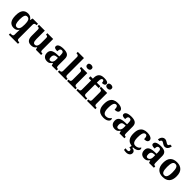

<svg xmlns="http://www.w3.org/2000/svg" viewBox="529 -2859 5187 5187"><g transform="rotate(45 3123.0 -265.0)"><path d="M286 229V176H314.9Q337.3 176 355.5 171.8Q373.8 167.7 384.8 154.2Q395.8 140.8 395.8 113.8V49.3Q395.8 32.1 396.5 10.5Q397.3 -11.1 398.6 -32.3Q399.9 -53.5 400.9 -68.5H395.2Q374.3 -34.1 339.2 -12.1Q304.1 10 248 10Q151.3 10 98.5 -57.1Q45.7 -124.2 45.7 -268.7Q45.7 -413.2 99.4 -479.6Q153 -546 255.5 -546Q310 -546 347.1 -522.1Q384.2 -498.2 406.8 -458H412.8L432.5 -536H634.9V-483H629.2Q607.8 -483 589.1 -478.3Q570.3 -473.6 559.3 -458.6Q548.3 -443.6 548.3 -412.7V113.8Q548.3 141 559.6 154.6Q570.8 168.1 589 172Q607.2 176 629.2 176H634.9V229ZM292.8 -63.9Q322.5 -63.9 342.2 -77.2Q361.8 -90.4 373.7 -116.1Q385.7 -141.7 390.7 -179.7Q395.8 -217.6 395.8 -267Q395.8 -336.4 386.4 -381.3Q377.1 -426.2 354.9 -448.6Q332.6 -471 293 -471Q242.6 -471 221.4 -420.7Q200.1 -370.4 200.1 -267.7Q200.1 -168.7 221.4 -116.3Q242.6 -63.9 292.8 -63.9Z M911.7 10Q825.2 10 784.5 -38.2Q743.8 -86.5 743.8 -187.7V-412.1Q743.8 -441.5 737.2 -456.6Q730.7 -471.7 716.2 -477.3Q701.8 -483 677.5 -483H673.9V-536H896.4V-215.9Q896.4 -173.5 903.3 -141.7Q910.2 -109.8 926.5 -92.3Q942.8 -74.9 971.8 -74.9Q1004.2 -74.9 1024.4 -93.6Q1044.6 -112.4 1053.8 -146.6Q1063 -180.8 1063 -227V-419.1Q1063 -448.2 1054.6 -461.7Q1046.2 -475.3 1031.5 -479.1Q1016.8 -483 997.3 -483H993.7V-536H1215V-116Q1215 -87.5 1223.6 -73.9Q1232.2 -60.3 1247.5 -56.7Q1262.8 -53 1281.9 -53H1290.2V0H1090.6L1068.9 -71.1H1063.9Q1038.1 -27.9 1000.6 -9Q963 10 911.7 10Z M1516.5 10Q1473.1 10 1437.3 -7.8Q1401.5 -25.6 1380.6 -61.8Q1359.8 -98 1359.8 -153.1Q1359.8 -234.6 1415.3 -273.2Q1470.9 -311.7 1584 -315.8L1665.6 -318.8V-374.2Q1665.6 -410.7 1659.8 -435.9Q1654.1 -461.1 1639.1 -474.5Q1624 -487.9 1596.5 -487.9Q1571.1 -487.9 1556 -475Q1541 -462.2 1534.5 -438.3Q1528 -414.4 1528 -380Q1464.5 -380 1433.1 -395.4Q1401.8 -410.8 1401.8 -446.9Q1401.8 -484.1 1429.8 -506.4Q1457.9 -528.7 1504.8 -538.8Q1551.8 -548.9 1607.9 -548.9Q1713.2 -548.9 1765.7 -510.8Q1818.1 -472.6 1818.1 -379.1V-123.9Q1818.1 -96.4 1823.9 -81.1Q1829.6 -65.8 1843 -59.4Q1856.4 -53 1878.4 -53H1882V0H1695.9L1674.7 -68.6H1665.6Q1644 -41.8 1624.3 -24.3Q1604.6 -6.9 1579.8 1.6Q1555 10 1516.5 10ZM1571.9 -63Q1600.8 -63 1621.9 -78.9Q1643 -94.7 1654.6 -123.6Q1666.1 -152.5 1666.1 -191V-266.2L1621.2 -263.2Q1581.1 -261.2 1558.2 -247.6Q1535.2 -234.1 1525.3 -209.6Q1515.4 -185.1 1515.4 -149.1Q1515.4 -121 1521.5 -101.6Q1527.6 -82.3 1540.2 -72.7Q1552.9 -63 1571.9 -63Z M1932.1 0V-53H1943.9Q1964.6 -53 1980.5 -58.9Q1996.4 -64.8 2005.6 -80.3Q2014.9 -95.8 2014.9 -123.9V-645.9Q2014.9 -673 2002.8 -685.8Q1990.7 -698.6 1974.2 -702.8Q1957.8 -707 1943.9 -707H1932.1V-760H2167.5V-123.9Q2167.5 -95.8 2176.7 -80.3Q2186 -64.8 2202.4 -58.9Q2218.8 -53 2238.4 -53H2250.3V0Z M2283.6 0V-53H2296Q2316.3 -53 2332.2 -59Q2348.1 -64.9 2357.5 -80.3Q2367 -95.7 2367 -124.1V-416.1Q2367 -443.2 2357.3 -457.4Q2347.5 -471.7 2331.6 -477.3Q2315.7 -483 2296 -483H2283.8V-536H2519V-123.9Q2519 -95.8 2528.3 -80.3Q2537.5 -64.8 2553.9 -58.9Q2570.3 -53 2590 -53H2601.8V0ZM2438.4 -626.1Q2402.3 -626.1 2377.6 -643.9Q2353 -661.7 2353 -698Q2353 -736.5 2377.6 -753.2Q2402.3 -769.9 2438.4 -769.9Q2473 -769.9 2498.7 -753.2Q2524.4 -736.5 2524.4 -698Q2524.4 -661.7 2498.7 -643.9Q2473 -626.1 2438.4 -626.1Z M2637.9 0V-53H2660.2Q2675 -53 2691.5 -57.4Q2708 -61.9 2719.6 -75.9Q2731.1 -90 2731.1 -118.1V-468.1H2641.9V-536H2731.1V-572.7Q2731.1 -665.7 2780.1 -717.3Q2829 -768.8 2934.8 -768.8Q2999.6 -768.8 3034.4 -758.1Q3069.3 -747.4 3082.5 -731Q3095.7 -714.6 3095.7 -695.9Q3095.7 -676.8 3085.5 -661.1Q3075.3 -645.4 3051.3 -636.3Q3027.3 -627.2 2985.9 -627.2Q2985.9 -643.7 2981.9 -663.4Q2977.9 -683 2968 -697.4Q2958 -711.8 2939 -711.8Q2909.9 -711.8 2896.5 -684.3Q2883.1 -656.8 2883.1 -590.9V-536H3021.2V-468.1H2883.1V-118.1Q2883.1 -90 2894.1 -75.9Q2905.1 -61.9 2921.8 -57.4Q2938.5 -53 2954.1 -53H3001.4V0Z M3042.6 0V-53H3055Q3075.3 -53 3091.2 -59Q3107.1 -64.9 3116.5 -80.3Q3126 -95.7 3126 -124.1V-416.1Q3126 -443.2 3116.3 -457.4Q3106.5 -471.7 3090.6 -477.3Q3074.7 -483 3055 -483H3042.8V-536H3278V-123.9Q3278 -95.8 3287.3 -80.3Q3296.5 -64.8 3312.9 -58.9Q3329.3 -53 3349 -53H3360.8V0ZM3197.4 -626.1Q3161.3 -626.1 3136.6 -643.9Q3112 -661.7 3112 -698Q3112 -736.5 3136.6 -753.2Q3161.3 -769.9 3197.4 -769.9Q3232 -769.9 3257.7 -753.2Q3283.4 -736.5 3283.4 -698Q3283.4 -661.7 3257.7 -643.9Q3232 -626.1 3197.4 -626.1Z M3673.2 10Q3599.6 10 3543.8 -16.3Q3487.9 -42.5 3456.4 -103Q3424.9 -163.5 3424.9 -266.2Q3424.9 -374.3 3457.6 -435.8Q3490.3 -497.3 3545.7 -523.1Q3601.1 -548.9 3669.9 -548.9Q3735.1 -548.9 3779.2 -535Q3823.2 -521.1 3845.8 -497.4Q3868.3 -473.8 3868.3 -444Q3868.3 -422.7 3857.7 -402.9Q3847.1 -383.1 3819.2 -371Q3791.3 -359 3738.7 -359Q3738.7 -393.9 3732.9 -423Q3727.2 -452.2 3713.2 -470.1Q3699.3 -487.9 3674 -487.9Q3645.3 -487.9 3624 -468.5Q3602.8 -449 3591 -401.1Q3579.3 -353.1 3579.3 -267.2Q3579.3 -199.6 3591.6 -154.7Q3603.9 -109.7 3630 -87.3Q3656 -64.9 3697.8 -64.9Q3750 -64.9 3788 -88.1Q3826 -111.4 3843 -145.9Q3855.6 -138.7 3861.3 -126.3Q3867 -113.9 3867 -99.9Q3867 -75.2 3846.5 -49.7Q3826.1 -24.2 3783.6 -7.1Q3741.2 10 3673.2 10Z M4106.5 10Q4063.1 10 4027.3 -7.8Q3991.5 -25.6 3970.6 -61.8Q3949.8 -98 3949.8 -153.1Q3949.8 -234.6 4005.3 -273.2Q4060.9 -311.7 4174 -315.8L4255.6 -318.8V-374.2Q4255.6 -410.7 4249.8 -435.9Q4244.1 -461.1 4229.1 -474.5Q4214 -487.9 4186.5 -487.9Q4161.1 -487.9 4146 -475Q4131 -462.2 4124.5 -438.3Q4118 -414.4 4118 -380Q4054.5 -380 4023.1 -395.4Q3991.8 -410.8 3991.8 -446.9Q3991.8 -484.1 4019.8 -506.4Q4047.9 -528.7 4094.8 -538.8Q4141.8 -548.9 4197.9 -548.9Q4303.2 -548.9 4355.7 -510.8Q4408.1 -472.6 4408.1 -379.1V-123.9Q4408.1 -96.4 4413.9 -81.1Q4419.6 -65.8 4433 -59.4Q4446.4 -53 4468.4 -53H4472V0H4285.9L4264.7 -68.6H4255.6Q4234 -41.8 4214.3 -24.3Q4194.6 -6.9 4169.8 1.6Q4145 10 4106.5 10ZM4161.9 -63Q4190.8 -63 4211.9 -78.9Q4233 -94.7 4244.6 -123.6Q4256.1 -152.5 4256.1 -191V-266.2L4211.2 -263.2Q4171.1 -261.2 4148.2 -247.6Q4125.2 -234.1 4115.3 -209.6Q4105.4 -185.1 4105.4 -149.1Q4105.4 -121 4111.5 -101.6Q4117.6 -82.3 4130.2 -72.7Q4142.9 -63 4161.9 -63Z M4800.2 10Q4726.6 10 4670.8 -16.3Q4614.9 -42.5 4583.4 -103Q4551.9 -163.5 4551.9 -266.2Q4551.9 -374.3 4584.6 -435.8Q4617.3 -497.3 4672.7 -523.1Q4728.1 -548.9 4796.9 -548.9Q4862.1 -548.9 4906.2 -535Q4950.2 -521.1 4972.8 -497.4Q4995.3 -473.8 4995.3 -444Q4995.3 -422.7 4984.7 -402.9Q4974.1 -383.1 4946.2 -371Q4918.3 -359 4865.7 -359Q4865.7 -393.9 4859.9 -423Q4854.2 -452.2 4840.2 -470.1Q4826.3 -487.9 4801 -487.9Q4772.3 -487.9 4751 -468.5Q4729.8 -449 4718 -401.1Q4706.3 -353.1 4706.3 -267.2Q4706.3 -199.6 4718.6 -154.7Q4730.9 -109.7 4757 -87.3Q4783 -64.9 4824.8 -64.9Q4877 -64.9 4915 -88.1Q4953 -111.4 4970 -145.9Q4982.6 -138.7 4988.3 -126.3Q4994 -113.9 4994 -99.9Q4994 -75.2 4973.5 -49.7Q4953.1 -24.2 4910.6 -7.1Q4868.2 10 4800.2 10ZM4772.8 240Q4756.8 240 4730.3 237Q4703.9 234 4685.9 229V168.1Q4703.9 172.1 4722.4 174.1Q4740.9 176.1 4753.9 176.1Q4782.9 176.1 4798.9 165.6Q4814.9 155 4814.9 130Q4814.9 101 4793.4 90.9Q4771.9 80.9 4739.9 78.6L4760.9 -9H4817.8L4807.8 34Q4840.8 36 4864.9 48Q4889 60 4902.1 79.5Q4915.2 99 4915.2 126Q4915.2 179 4876 209.5Q4836.8 240 4772.8 240Z M5233.5 10Q5190.1 10 5154.3 -7.8Q5118.5 -25.6 5097.6 -61.8Q5076.8 -98 5076.8 -153.1Q5076.8 -234.6 5132.3 -273.2Q5187.9 -311.7 5301 -315.8L5382.6 -318.8V-374.2Q5382.6 -410.7 5376.8 -435.9Q5371.1 -461.1 5356.1 -474.5Q5341 -487.9 5313.5 -487.9Q5288.1 -487.9 5273 -475Q5258 -462.2 5251.5 -438.3Q5245 -414.4 5245 -380Q5181.5 -380 5150.1 -395.4Q5118.8 -410.8 5118.8 -446.9Q5118.8 -484.1 5146.8 -506.4Q5174.9 -528.7 5221.8 -538.8Q5268.8 -548.9 5324.9 -548.9Q5430.2 -548.9 5482.7 -510.8Q5535.1 -472.6 5535.1 -379.1V-123.9Q5535.1 -96.4 5540.9 -81.1Q5546.6 -65.8 5560 -59.4Q5573.4 -53 5595.4 -53H5599V0H5412.9L5391.7 -68.6H5382.6Q5361 -41.8 5341.3 -24.3Q5321.6 -6.9 5296.8 1.6Q5272 10 5233.5 10ZM5288.9 -63Q5317.8 -63 5338.9 -78.9Q5360 -94.7 5371.6 -123.6Q5383.1 -152.5 5383.1 -191V-266.2L5338.2 -263.2Q5298.1 -261.2 5275.2 -247.6Q5252.2 -234.1 5242.3 -209.6Q5232.4 -185.1 5232.4 -149.1Q5232.4 -121 5238.5 -101.6Q5244.6 -82.3 5257.2 -72.7Q5269.9 -63 5288.9 -63ZM5406.2 -606Q5379.2 -606 5357.2 -615.5Q5335.2 -625 5316.7 -637.5Q5298.2 -650 5281.7 -659.5Q5265.2 -669 5249.2 -669Q5226.7 -669 5215 -652.5Q5203.2 -636 5200.2 -616H5134.9Q5136.9 -656.9 5153.3 -690.3Q5169.8 -723.8 5197.5 -744Q5225.2 -764.2 5261.2 -764.2Q5288.2 -764.2 5309.7 -754.7Q5331.2 -745.2 5349.7 -732.7Q5368.2 -720.2 5384.7 -710.7Q5401.2 -701.2 5417.2 -701.2Q5438.7 -701.2 5450.9 -717.7Q5463.2 -734.2 5466.2 -754.2H5530.9Q5528.9 -713.7 5512.5 -680.1Q5496.1 -646.4 5469.1 -626.2Q5442.2 -606 5406.2 -606Z M5936.9 10Q5816.8 10 5747.8 -59.6Q5678.9 -129.2 5678.9 -270.2Q5678.9 -410.7 5745 -479.8Q5811.2 -548.9 5940.1 -548.9Q6060.2 -548.9 6129.1 -479.8Q6198.1 -410.7 6198.1 -270.2Q6198.1 -129.2 6131.9 -59.6Q6065.8 10 5936.9 10ZM5939 -53Q5977.4 -53 6000.4 -77.7Q6023.5 -102.3 6033.3 -150.9Q6043.1 -199.6 6043.1 -270.2Q6043.1 -377.5 6019.3 -431.2Q5995.5 -484.9 5937.9 -484.9Q5880.4 -484.9 5857.4 -431.2Q5834.5 -377.5 5834.5 -270.3Q5834.5 -163.1 5857.9 -108.1Q5881.4 -53 5939 -53Z"/></g></svg>

Font: Noto Serif Gurmukhi
Style: Regular
Weight: 400
Designer: Vaibhav Singh and the Monotype Design Team
Foundry: Monotype Imaging Inc.
Version: Version 2.003